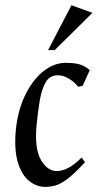

<svg xmlns="http://www.w3.org/2000/svg" viewBox="-20 -701 372 732"><path d="M152 11.5Q119.6 11.5 91.7 -10.6Q63.8 -32.7 49.1 -78.5Q34.4 -124.3 39.4 -194.4Q45.4 -272.2 73.2 -332.4Q101 -392.6 142.5 -427Q184 -461.5 230.9 -461.5Q255.5 -461.5 277 -457.3Q298.6 -453.1 322.4 -433.9L295.1 -373.8L278 -370.3Q266.3 -384.8 253.5 -394.1Q240.6 -403.5 227.1 -408.8Q213.5 -414 199.1 -414Q169.7 -414 154.3 -387.4Q138.8 -360.7 131.5 -317.5Q124.3 -274.4 119.5 -224.5Q111.2 -135.2 135.6 -92Q160 -48.9 196.5 -48.9Q216.5 -48.9 239 -60.1Q261.5 -71.2 291.5 -100.5L304 -82.5Q264 -39.1 237.6 -19.2Q211.2 0.6 191.7 6.1Q172.1 11.5 152 11.5ZM163.4 -510.1 252.4 -681 332.4 -652.1 188.8 -510.1Z"/></svg>

Font: Ancizar Serif Light
Style: Italic
Weight: 300
Italic angle: -4°
Designer: Cesar Puertas, Viviana Monsalve, Julian Moncada, Julian Prieto, Jose Castro, Felipe Aragon, Mariel Hernandez, Sara Alarc
Version: Version 8.100